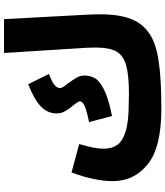

<svg xmlns="http://www.w3.org/2000/svg" viewBox="46 -846 821 953"><g transform="rotate(-90 456.5 -369.5)"><path d="M862 -281Q862 -151 816 -86.5Q770 -22 673 -0.5Q576 21 394 21Q202 21 118 -46.5Q34 -114 34 -219Q34 -310 77 -425L218 -387Q207 -349 201 -320.5Q195 -292 195 -265Q195 -226 213 -199Q231 -172 280.5 -156.5Q330 -141 420 -141L468 -140Q561 -140 609.5 -154Q658 -168 677.5 -202.5Q697 -237 697 -304Q697 -333 696 -349L670 -760H838L861 -332Q862 -314 862 -281ZM430 -384Q430 -392 410 -416Q391 -439 380.5 -458Q370 -477 370 -499Q370 -544 405 -577.5Q440 -611 515 -640L566 -537Q528 -523 512 -510Q496 -497 496 -483Q496 -475 502 -465.5Q508 -456 520 -441Q539 -415 548.5 -398Q558 -381 558 -361Q558 -332 544.5 -308.5Q531 -285 487 -263Q443 -241 357 -224L327 -338Q382 -349 406 -359.5Q430 -370 430 -384Z"/></g></svg>

Font: Noto Sans Arabic CondBlack
Style: Regular
Weight: 900
Width: 3
Designer: Nadine Chahine
Foundry: Monotype Imaging Inc.
Version: Version 1.001